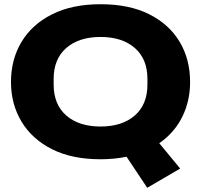

<svg xmlns="http://www.w3.org/2000/svg" viewBox="-20 -742 952 909"><path d="M456 12Q321 12 226.5 -35.5Q132 -83 82 -166Q32 -249 32 -354Q32 -460 81.5 -543Q131 -626 226 -674Q321 -722 456 -722Q592 -722 686.5 -674.5Q781 -627 830.5 -544Q880 -461 880 -354Q880 -263 842.5 -188Q805 -113 734 -64L833 56L677 147L579 0Q521 12 456 12ZM456 -143Q558 -143 618 -195Q678 -247 678 -342V-368Q678 -463 618 -515Q558 -567 456 -567Q354 -567 294 -515Q234 -463 234 -368V-342Q234 -247 294 -195Q354 -143 456 -143Z"/></svg>

Font: Special Gothic Extended Bold
Style: Regular
Weight: 700
Width: 7
Designer: Alistair McCready
Foundry: Monolith
Version: Version 1.000; ttfautohint (v1.8.4.7-5d5b)